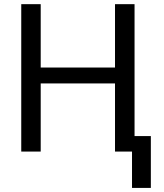

<svg xmlns="http://www.w3.org/2000/svg" viewBox="-20 -731 790 926"><path d="M628.9 0H534.7V-328.6H176.3V0H82.5V-710.9H176.3V-405.3H534.7V-710.9H628.9ZM707.5 175.3H616.7V-74.7H707.5Z"/></svg>

Font: Roboto-ThirdPerson-AD3FC
Style: ThirdPerson-AD3FC
Weight: 400
Designer: Google
Version: Version 2.137; 2017